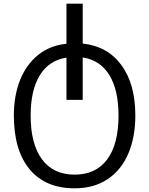

<svg xmlns="http://www.w3.org/2000/svg" viewBox="-20 -780 808 1040"><path d="M55 -155Q55 -260 88 -344.5Q121 -429 185.5 -481.5Q250 -534 340 -543V-760H428V-544Q562 -530 637.5 -427.5Q713 -325 713 -154Q713 -37 675 52Q637 141 563 190.5Q489 240 384 240Q226 240 140.5 137Q55 34 55 -155ZM622 -154Q622 -292 572.5 -373Q523 -454 428 -469V-239H340V-468Q245 -453 195.5 -372Q146 -291 146 -154Q146 0 207.5 83Q269 166 384 166Q499 166 560.5 83.5Q622 1 622 -154Z"/></svg>

Font: Noto Sans Georgian
Style: Regular
Weight: 400
Designer: Monotype Design team
Foundry: Monotype Imaging Inc.
Version: Version 1.000